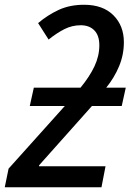

<svg xmlns="http://www.w3.org/2000/svg" viewBox="-47 -786 554 806"><path d="M-27 0 -11 -78 225 -341H78L95 -418H291Q329 -464 349.5 -507.5Q370 -551 370 -596Q370 -637 349 -658.5Q328 -680 292 -680Q256 -680 224 -664Q192 -648 157 -620L113 -689Q153 -723 199.5 -744.5Q246 -766 306 -766Q385 -766 429 -722Q473 -678 473 -609Q473 -556 453 -508Q433 -460 399 -418H481L464 -341H339L117 -92V-88H396L379 0Z"/></svg>

Font: Noto Sans SemiCondensed Medium
Style: Italic
Weight: 500
Width: 4
Italic angle: -12°
Designer: Monotype Design Team
Foundry: Monotype Imaging Inc.
Version: Version 2.013; ttfautohint (v1.8.4.7-5d5b)